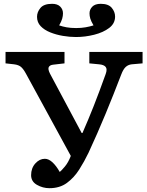

<svg xmlns="http://www.w3.org/2000/svg" viewBox="-20 -972 772 1006"><path d="M239 14Q204 14 173.5 -3.5Q143 -21 143 -54Q143 -91 165 -115.5Q187 -140 215 -140Q235 -140 255 -121.5Q275 -103 293 -71Q302 -78 320 -99.5Q338 -121 351 -155L116 -586Q103 -610 90.5 -621Q78 -632 54 -635L9 -640V-700H318V-640L258 -633Q241 -631 235.5 -620.5Q230 -610 242 -586L408 -275H412Q442 -343 471 -416.5Q500 -490 534 -585Q543 -610 533.5 -621.5Q524 -633 499 -635L448 -640V-700H727V-640L670 -635Q652 -633 639 -621.5Q626 -610 615 -581Q576 -479 533 -375Q490 -271 444 -172Q422 -126 395 -83.5Q368 -41 330.5 -13.5Q293 14 239 14ZM378 -778Q345 -778 309.5 -784Q274 -790 243 -802.5Q212 -815 193 -835Q174 -855 174 -884Q174 -909 192 -930.5Q210 -952 253 -952Q281 -952 295.5 -937.5Q310 -923 310 -902Q310 -889 306 -874.5Q302 -860 290 -839Q307 -833 328.5 -829Q350 -825 379 -825Q406 -825 428.5 -829Q451 -833 470 -839Q457 -861 453 -875Q449 -889 449 -902Q449 -922 463.5 -937Q478 -952 508 -952Q548 -952 565.5 -931Q583 -910 583 -885Q583 -849 552 -825.5Q521 -802 473.5 -790Q426 -778 378 -778Z"/></svg>

Font: Literata 7pt Medium
Style: Regular
Weight: 500
Designer: Latin by Veronika Burian and Jose Scaglione. Greek by Irene Vlachou. Cyrillic by Vera Evstafieva.
Foundry: TypeTogether
Version: Version 3.002